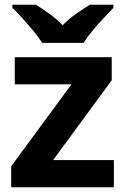

<svg xmlns="http://www.w3.org/2000/svg" viewBox="-20 -786 528 806"><path d="M458 0H27V-88L280 -432H42V-546H449V-449L203 -114H458ZM157 -606Q143 -629 120.5 -656Q98 -683 74.5 -709Q51 -735 32 -753V-766H131Q157 -750 187 -728.5Q217 -707 243 -680Q269 -707 300 -728.5Q331 -750 357 -766H456V-753Q438 -735 414 -709Q390 -683 367.5 -656Q345 -629 331 -606Z"/></svg>

Font: Noto Sans Sinhala
Style: Regular
Weight: 400
Designer: Jelle Bosma - Monotype Design Team
Foundry: Monotype Imaging Inc.
Version: Version 2.006